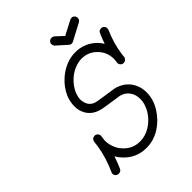

<svg xmlns="http://www.w3.org/2000/svg" viewBox="-223 -920 1073 1073"><g transform="rotate(-45 313.0 -383.5)"><path d="M513 -786Q519 -789 527.5 -789Q536 -789 543 -782Q550 -775 550 -764Q550 -749 537 -742L437 -689Q431 -686 423 -686Q415 -686 408 -693L350 -745Q342 -753 342 -764Q342 -775 349.5 -782Q357 -789 368 -789Q377 -789 385 -783L429 -742ZM97 14Q86 14 78.5 7Q71 0 71 -11Q71 -17 74 -22Q109 -98 122 -180Q123 -196 126 -211Q127 -220 134 -226Q141 -232 151 -232Q161 -232 168.5 -224.5Q176 -217 176 -206Q176 -200 172 -175Q171 -143 184 -113Q193 -91 208 -75Q248 -29 308 -29Q351 -29 389 -53Q437 -83 462 -134Q477 -166 477 -197Q477 -232 458.5 -257Q440 -282 406 -290Q394 -292 378 -294L306 -305Q263 -311 239 -327Q197 -354 188 -408Q187 -419 187 -430Q187 -462 201 -497Q221 -544 263 -581Q312 -624 370 -635Q387 -638 400 -638Q413 -638 420 -637.5Q427 -637 431 -636.5Q435 -636 439 -635Q499 -623 539 -576Q551 -560 554 -555Q564 -586 578 -616Q584 -631 601 -631Q611 -631 618.5 -623.5Q626 -616 626 -606L624 -595Q592 -524 581 -447Q580 -424 576.5 -418.5Q573 -413 570 -410Q563 -404 553 -404Q543 -404 535.5 -411.5Q528 -419 528 -430Q528 -434 531 -452Q531 -458 531 -460Q531 -514 492 -552Q456 -588 404 -588Q379 -588 351 -577Q313 -563 281 -528Q249 -493 240 -453Q237 -441 237 -433Q237 -425 238 -421Q242 -386 267 -369Q281 -359 313 -355Q403 -342 411.5 -340Q420 -338 423 -337.5Q426 -337 429 -336Q432 -335 434 -334Q474 -320 499 -288Q528 -249 528 -197Q528 -142 496 -91Q464 -40 415 -9Q365 22 308 22Q225 22 170 -41Q157 -55 148 -72Q136 -35 120 0Q113 14 97 14Z"/></g></svg>

Font: TT2020Base
Style: Italic
Weight: 400
Italic angle: -15°
Version: Version 0.2.000